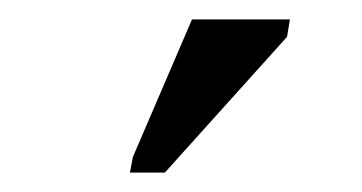

<svg xmlns="http://www.w3.org/2000/svg" viewBox="-20 -773 373 198"><path d="M150 -595H114L117 -611L178 -753H279L276 -735Z"/></svg>

Font: Libra Sans
Style: Italic
Weight: 400
Italic angle: -12°
Foundry: Context Ltd
Version: Version 1.002